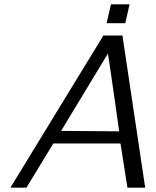

<svg xmlns="http://www.w3.org/2000/svg" viewBox="-20 -866 721 886"><path d="M472 -759 492 -846H578L558 -759ZM28 0 457 -702H545L650 0H568L536 -204H226L102 0ZM262 -262 530 -260Q523 -310 509.5 -404Q496 -498 487.5 -557Q479 -616 478 -619Q468 -602 394.5 -481Q321 -360 262 -262Z"/></svg>

Font: Coval
Style: ExtraLight Italic
Weight: 200
Foundry: Context Ltd
Version: Version 001.000